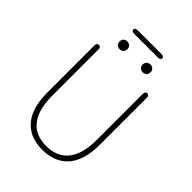

<svg xmlns="http://www.w3.org/2000/svg" viewBox="-274 -1100 1242 1242"><g transform="rotate(45 347.0 -478.5)"><path d="M183 -45Q108 -117 108 -272V-702Q108 -726 127 -726Q145 -726 145 -702V-280Q145 -142 206 -76Q257 -22 347 -22Q437 -22 489 -76Q551 -142 551 -280V-702Q551 -726 569 -726Q587 -726 587 -702V-272Q587 -117 511 -45Q449 13 346 13Q243 13 183 -45ZM240.5 -801Q225 -801 215 -810.5Q205 -820 205 -836.5Q205 -853 215 -862.5Q225 -872 240.5 -872Q256 -872 266 -862.5Q276 -853 276 -836.5Q276 -820 266 -810.5Q256 -801 240.5 -801ZM452 -801Q436 -801 426 -810.5Q416 -820 416 -836.5Q416 -853 426.5 -862.5Q437 -872 452 -872Q467 -872 477.5 -862.5Q488 -853 488 -836.5Q488 -820 478 -810.5Q468 -801 452 -801ZM237 -938Q213 -938 213 -954Q213 -970 237 -970H454Q478 -970 478 -954Q478 -938 454 -938Z"/></g></svg>

Font: Resource Han Rounded KR ExtraLight
Style: Regular
Weight: 250
Designer: Cyano Hao (round all glyphs); Ryoko NISHIZUKA 西塚涼子 (kana, bopomofo & ideographs); Paul D. Hunt (Latin, Greek & Cyrillic)
Foundry: Cyano Hao
Version: 0.990